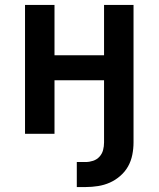

<svg xmlns="http://www.w3.org/2000/svg" viewBox="-20 -540 640 775"><path d="M290 215V114H326Q341 114 356 109Q371 104 381.5 92.5Q392 81 396 66Q400 51 400 35V-216H200V0H81V-520H200V-317H400V-520H519V35Q519 60 514 85Q509 110 497 131.5Q485 153 465.5 170Q446 187 423.5 197Q401 207 376 211Q351 215 326 215Z"/></svg>

Font: Iosevka Book
Style: Bold
Weight: 700
Designer: Belleve Invis
Foundry: Belleve Invis
Version: Version 28.0.7; ttfautohint (v1.8.3)